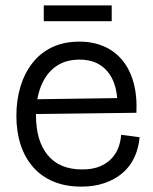

<svg xmlns="http://www.w3.org/2000/svg" viewBox="-20 -682 570 715"><path d="M283 13Q225 13 180 -5.5Q135 -24 104 -59Q73 -94 57 -142.5Q41 -191 41 -251Q41 -309 56 -359Q71 -409 100.5 -447Q130 -485 174 -506Q218 -527 276 -527Q326 -527 366.5 -509.5Q407 -492 435 -458.5Q463 -425 477 -375.5Q491 -326 488 -262L86 -257V-312L437 -317L417 -282Q419 -337 403 -377Q387 -417 355 -438.5Q323 -460 276 -460Q224 -460 188 -434.5Q152 -409 133 -362Q114 -315 114 -253Q114 -157 158 -104Q202 -51 286 -51Q326 -51 353.5 -63Q381 -75 398 -94.5Q415 -114 422.5 -137Q430 -160 431 -180L500 -171Q496 -129 480 -95Q464 -61 435.5 -37Q407 -13 368.5 0Q330 13 283 13ZM143 -603V-662H396V-603Z"/></svg>

Font: Bricolage Grotesque 72pt Light
Style: Regular
Weight: 300
Designer: Mathieu Triay
Foundry: Atelier Triay
Version: Version 1.001;gftools[0.9.33.dev8+g029e19f]